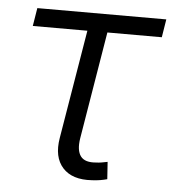

<svg xmlns="http://www.w3.org/2000/svg" viewBox="-45 -588 572 635"><g transform="rotate(5 241.0 -270.0)"><path d="M283.2 5.4Q217.8 9.8 186 -25.4Q154.3 -60.5 165 -124.5L225.1 -485.8H43.9L53.7 -545.9H481.9L472.2 -485.8H291.5L232.4 -128.9Q226.1 -88.9 240.5 -69.6Q254.9 -50.3 293 -54.2Q299.8 -54.2 310.1 -55.9Q320.3 -57.6 329.6 -59.6L333.5 -2.4Q323.2 0.5 310.1 2.7Q296.9 4.9 283.2 5.4Z"/></g></svg>

Font: Inter Light
Style: Italic
Weight: 300
Italic angle: -9.3988°
Designer: Rasmus Andersson
Foundry: rsms
Version: Version 4.001;git-66647c0bb